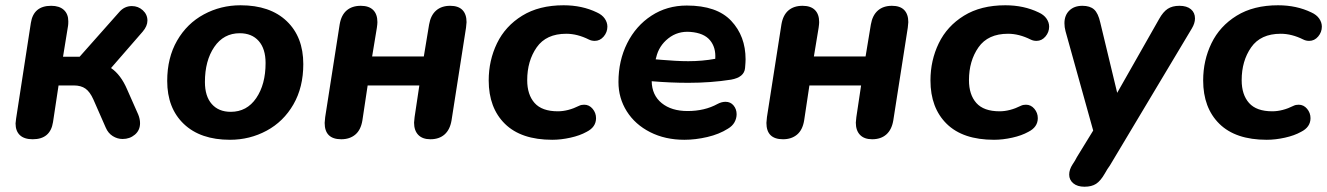

<svg xmlns="http://www.w3.org/2000/svg" viewBox="-20 -520 5032 728"><path d="M39 -52Q40 -61 41 -70L97 -433Q107 -498 174 -498Q205 -498 222 -482.5Q239 -467 239 -439Q239 -428 238 -422L219 -305H282L431 -473Q451 -497 480 -497Q504 -497 521.5 -481Q539 -465 539 -442Q539 -421 521 -400L401 -262Q438 -237 462 -181L504 -86Q511 -69 511 -53Q511 -26 491.5 -9.5Q472 7 445 7Q425 7 407.5 -4Q390 -15 381 -36L334 -143Q321 -172 304 -184Q287 -196 260 -196H202L181 -57Q171 8 104 8Q72 8 55.5 -7.5Q39 -23 39 -52Z M614 -213Q614 -301 651.5 -366Q689 -431 753 -465.5Q817 -500 892 -500Q1004 -500 1067 -440Q1130 -380 1130 -277Q1130 -189 1092.5 -124Q1055 -59 991 -24.5Q927 10 852 10Q740 10 677 -50Q614 -110 614 -213ZM987 -281Q987 -335 961 -364.5Q935 -394 889 -394Q828 -394 792.5 -342Q757 -290 757 -209Q757 -155 783 -125.5Q809 -96 855 -96Q916 -96 951.5 -148Q987 -200 987 -281Z M1211 -54Q1211 -60 1213 -76L1268 -428Q1274 -463 1294.5 -480.5Q1315 -498 1348 -498Q1379 -498 1395 -482Q1411 -466 1411 -436Q1411 -429 1409 -415L1391 -306H1587L1607 -427Q1613 -462 1633.5 -480Q1654 -498 1687 -498Q1718 -498 1733.5 -482Q1749 -466 1749 -436Q1748 -426 1747 -415L1692 -63Q1686 -28 1665.5 -10Q1645 8 1612 8Q1582 8 1566 -8.5Q1550 -25 1550 -55Q1551 -66 1552 -76L1570 -196H1374L1354 -63Q1348 -27 1327 -9.5Q1306 8 1274 8Q1211 8 1211 -54Z M1833 -215Q1833 -291 1864.5 -356Q1896 -421 1960 -460.5Q2024 -500 2117 -500Q2187 -500 2243 -473Q2263 -464 2273 -449.5Q2283 -435 2283 -419Q2283 -398 2269 -381.5Q2255 -365 2235 -365Q2223 -365 2213 -370Q2169 -392 2127 -392Q2051 -392 2015 -340.5Q1979 -289 1979 -216Q1979 -161 2007 -129.5Q2035 -98 2095 -98Q2134 -98 2176 -119Q2184 -123 2195 -123Q2214 -123 2227 -107.5Q2240 -92 2240 -72Q2240 -38 2204 -20Q2179 -6 2143 2Q2107 10 2074 10Q1956 10 1894.5 -50.5Q1833 -111 1833 -215Z M2325 -209Q2325 -290 2358 -356Q2391 -422 2450 -460.5Q2509 -499 2584 -499Q2698 -499 2752.5 -441Q2807 -383 2807 -295Q2807 -284 2805 -262Q2802 -227 2752 -218Q2676 -206 2590 -206Q2522 -206 2451 -212Q2452 -159 2489 -129Q2526 -99 2587 -99Q2652 -99 2701 -126Q2716 -134 2731 -134Q2750 -134 2761.5 -120Q2773 -106 2773 -87Q2773 -71 2765 -56.5Q2757 -42 2740 -32Q2707 -11 2662 -0.5Q2617 10 2575 10Q2502 10 2445 -19Q2388 -48 2356.5 -98Q2325 -148 2325 -209ZM2490 -293Q2515 -291 2540 -289.5Q2565 -288 2590 -288Q2643 -288 2692 -297Q2695 -340 2672 -367.5Q2649 -395 2598 -399Q2550 -403 2514 -374.5Q2478 -346 2468 -302L2466 -295Z M2886 -54Q2886 -60 2888 -76L2943 -428Q2949 -463 2969.5 -480.5Q2990 -498 3023 -498Q3054 -498 3070 -482Q3086 -466 3086 -436Q3086 -429 3084 -415L3066 -306H3262L3282 -427Q3288 -462 3308.5 -480Q3329 -498 3362 -498Q3393 -498 3408.5 -482Q3424 -466 3424 -436Q3423 -426 3422 -415L3367 -63Q3361 -28 3340.5 -10Q3320 8 3287 8Q3257 8 3241 -8.5Q3225 -25 3225 -55Q3226 -66 3227 -76L3245 -196H3049L3029 -63Q3023 -27 3002 -9.5Q2981 8 2949 8Q2886 8 2886 -54Z M3508 -215Q3508 -291 3539.5 -356Q3571 -421 3635 -460.5Q3699 -500 3792 -500Q3862 -500 3918 -473Q3938 -464 3948 -449.5Q3958 -435 3958 -419Q3958 -398 3944 -381.5Q3930 -365 3910 -365Q3898 -365 3888 -370Q3844 -392 3802 -392Q3726 -392 3690 -340.5Q3654 -289 3654 -216Q3654 -161 3682 -129.5Q3710 -98 3770 -98Q3809 -98 3851 -119Q3859 -123 3870 -123Q3889 -123 3902 -107.5Q3915 -92 3915 -72Q3915 -38 3879 -20Q3854 -6 3818 2Q3782 10 3749 10Q3631 10 3569.5 -50.5Q3508 -111 3508 -215Z M4034 142Q4034 123 4047 103L4056 89L4063 76L4125 -25L4020 -402Q4016 -417 4016 -432Q4016 -462 4034.5 -480Q4053 -498 4084 -498Q4113 -498 4128.5 -484Q4144 -470 4152 -434L4216 -168L4375 -448Q4390 -475 4407.5 -486.5Q4425 -498 4452 -498Q4480 -498 4495.5 -485Q4511 -472 4511 -450Q4511 -432 4499 -412L4188 108L4179 121L4169 138Q4153 166 4136 177Q4119 188 4092 188Q4065 188 4049.5 175Q4034 162 4034 142Z M4542 -215Q4542 -291 4573.5 -356Q4605 -421 4669 -460.5Q4733 -500 4826 -500Q4896 -500 4952 -473Q4972 -464 4982 -449.5Q4992 -435 4992 -419Q4992 -398 4978 -381.5Q4964 -365 4944 -365Q4932 -365 4922 -370Q4878 -392 4836 -392Q4760 -392 4724 -340.5Q4688 -289 4688 -216Q4688 -161 4716 -129.5Q4744 -98 4804 -98Q4843 -98 4885 -119Q4893 -123 4904 -123Q4923 -123 4936 -107.5Q4949 -92 4949 -72Q4949 -38 4913 -20Q4888 -6 4852 2Q4816 10 4783 10Q4665 10 4603.5 -50.5Q4542 -111 4542 -215Z"/></svg>

Font: SN Pro Bold
Style: Bold Italic
Weight: 700
Italic angle: -9°
Designer: Tobias Whetton
Foundry: Supernotes
Version: Version 1.003